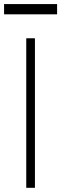

<svg xmlns="http://www.w3.org/2000/svg" viewBox="-54 -898 294 918"><path d="M71.5 0V-715H113V0ZM-34.5 -829.5V-878.5H219V-829.5Z"/></svg>

Font: Russolo 10pt ExtraLight
Style: Regular
Weight: 200
Designer: Micah Stupak-Hahn
Version: Version 1.000